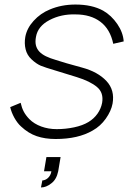

<svg xmlns="http://www.w3.org/2000/svg" viewBox="-20 -598 572 846"><path d="M479 -405Q465.5 -469.5 422.5 -502Q379.5 -534.5 312.5 -534.5Q249.5 -536.5 198 -509.5Q146.5 -482.5 138.5 -435.5Q134.5 -414.5 138.2 -398.8Q142 -383 153 -371Q164 -359 182.5 -350Q201 -341 227 -333.5Q243 -328 271.5 -319.8Q300 -311.5 342.5 -300Q411 -281.5 449 -241Q486.5 -201 476 -141.5Q470 -109 446 -75Q422.5 -42 388.5 -23Q324.5 14.5 225 14.5Q178.5 14.5 141.8 2Q105 -10.5 73 -40.5Q64.5 -48 57 -58Q49.5 -68 43.2 -79.2Q37 -90.5 32.2 -102.5Q27.5 -114.5 25 -126L71 -145Q76 -122.5 84.8 -106Q93.5 -89.5 109.5 -73Q130.5 -52 162 -40.5Q193.5 -29 230 -29Q269 -29 306.8 -37Q344.5 -45 370 -60.5Q394 -75 409.5 -97Q425 -119 430 -145Q437.5 -189.5 407.5 -214.5Q377.5 -240 317.5 -258.5Q297 -265 220 -288.5Q200.5 -294 185.5 -299.2Q170.5 -304.5 159.5 -308.5Q139 -317.5 119 -336.5Q99 -355 92.8 -381Q86.5 -407 91.5 -435.5Q98.5 -473.5 128 -506Q158.5 -539.5 199 -556Q250.5 -578 312.5 -578Q385.5 -578 434.5 -551Q470.5 -530.5 497 -492Q522.5 -454.5 525 -415.5ZM160.5 228 166.5 197Q172.5 197 179 194.2Q185.5 191.5 191 186.5Q196.5 181.5 200.8 174Q205 166.5 206.5 156.5H174L184.5 94H247L236.5 156.5Q229 193 206 210Q183.5 228 160.5 228Z"/></svg>

Font: Russisch Sans ExtraLight
Style: Italic
Weight: 200
Width: 4
Italic angle: -10°
Designer: Michael Sharanda (font) & Cristiano Sobral (main changes)
Foundry: Michael Sharanda
Version: Version 2.00;September 8, 2020;FontCreator 13.0.0.2681 64-bi